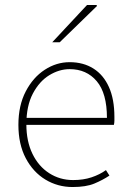

<svg xmlns="http://www.w3.org/2000/svg" viewBox="-20 -740 518 772"><path d="M272 12Q212 12 162.5 -18Q113 -48 83.5 -104Q54 -160 54 -238Q54 -316 83.5 -372.5Q113 -429 160 -459.5Q207 -490 260 -490Q315 -490 355.5 -464.5Q396 -439 418 -390Q440 -341 440 -270Q440 -263 440 -255Q440 -247 438 -238H70V-266H410Q410 -365 369 -413.5Q328 -462 260 -462Q218 -462 178 -437.5Q138 -413 112 -363.5Q86 -314 86 -240Q86 -172 110.5 -121.5Q135 -71 178 -43.5Q221 -16 274 -16Q315 -16 348 -27Q381 -38 406 -56L420 -34Q393 -16 359.5 -2Q326 12 272 12ZM190 -570 330 -720H368L370 -716L220 -570Z"/></svg>

Font: Mada ExtraLight
Style: Regular
Weight: 250
Designer: Khaled Hosny
Version: Version 1.5